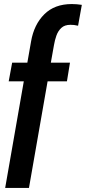

<svg xmlns="http://www.w3.org/2000/svg" viewBox="-20 -720 424 948"><path d="M123 208H5.5L97.5 -318.5H23L40 -410.5H115L133.5 -516Q148 -599 198.8 -649.5Q249.5 -700 334.5 -700Q358.5 -700 384 -696L365.5 -593Q344 -598 328 -597.5Q299 -597.5 282.8 -582.2Q266.5 -567 258.5 -544.2Q250.5 -521.5 246.5 -497.5L231 -410.5H325.5L310.5 -318.5H215Z"/></svg>

Font: Lucymar Sans SemiBold
Style: Italic
Weight: 600
Italic angle: -10°
Foundry: The League of Moveable Type (original font) / Main changes by Cristiano Sobral with portions from Mirco Monsees
Version: Version 2.00;August 30, 2020;FontCreator 13.0.0.2681 64-bit